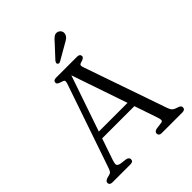

<svg xmlns="http://www.w3.org/2000/svg" viewBox="-242 -1037 1180 1180"><g transform="rotate(-45 348.0 -446.5)"><path d="M226 -20Q226 0 201 0H45Q20 0 20 -20Q20 -33 41 -41L62 -46.5Q75.5 -50 81 -59Q86.5 -68 94 -91L277.5 -626.5Q282.5 -642.5 279 -648.2Q275.5 -654 259 -658.5Q229.5 -666 229.5 -680Q229.5 -700 254.5 -700H436.5Q461.5 -700 461.5 -680Q461.5 -666 431.5 -658Q419.5 -655 416.2 -649.8Q413 -644.5 417 -631L606 -85.5Q612.5 -66 622.5 -57Q632.5 -48 651 -43Q666.5 -38.5 671.8 -33.2Q677 -28 677 -20Q677 0 652 0H473.5Q448.5 0 448.5 -20Q448.5 -36.5 470.5 -41L514.5 -47Q527 -49 527.8 -58.2Q528.5 -67.5 521.5 -87.5L471 -236H191L143 -96Q135 -72.5 137 -62Q139 -51.5 160 -46.5L204 -41Q226 -36 226 -20ZM206 -280H455.5L331 -644ZM397 -854Q414 -875 428.5 -886Q443 -897 460.5 -891.5Q475 -886.5 481 -874.2Q487 -862 483 -849Q479 -835.5 467 -826Q455 -816.5 437 -807.5L340.5 -752Q328 -746 321 -754.5Q317 -759.5 319 -765Q321 -770.5 324.5 -776Z"/></g></svg>

Font: Fraunces 9pt SuperSoft Light
Style: Regular
Weight: 300
Version: Version 1.000;[b76b70a41]